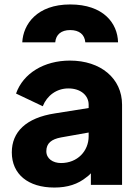

<svg xmlns="http://www.w3.org/2000/svg" viewBox="-20 -830 623 862"><path d="M228 -640C231 -675 255 -695 295 -695C336 -695 360 -675 363 -640H510C508 -726 444 -810 295 -810C146 -810 84 -721 80 -640ZM224 12C283 12 330 -3 369 -35C376 -40 382 -45 388 -52V0H528V-360C528 -478 432 -558 294 -558C178 -558 84 -501 52 -410L172 -353C191 -401 234 -433 287 -433C343 -433 378 -401 378 -360V-345L227 -321C96 -301 33 -237 33 -146C33 -48 106 12 224 12ZM378 -235V-218C378 -152 328 -98 254 -98C217 -98 188 -118 188 -151C188 -187 211 -205 254 -213Z"/></svg>

Font: Plus Jakarta Sans ExtraBold
Style: Regular
Weight: 800
Designer: Gumpita Rahayu
Foundry: Tokotype
Version: Version 2.071;gftools[0.9.30]